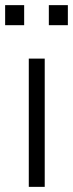

<svg xmlns="http://www.w3.org/2000/svg" viewBox="-28 -727 284 747"><path d="M84 0V-499H146V0ZM162 -629V-707H236V-629ZM-8 -629V-707H66V-629Z"/></svg>

Font: Nunitoga
Style: Light
Weight: 300
Designer: Vernon Adams
Foundry: Vernon Adams
Version: Version 1.0